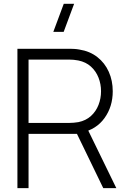

<svg xmlns="http://www.w3.org/2000/svg" viewBox="-20 -972 661 992"><path d="M309 -807.5H255.5L309.5 -952.5H363ZM70 0V-720H341.5Q352 -720 364.2 -719.2Q376.5 -718.5 390 -716Q444 -707.5 482.8 -677.2Q521.5 -647 542 -601.2Q562.5 -555.5 562.5 -500.5Q562.5 -421 520 -362Q477.5 -303 401.5 -287L385 -280.5H127.5V0ZM513.5 0 371.5 -293 425 -320 581 0ZM127.5 -337H340.5Q349.5 -337 361.2 -338Q373 -339 385 -341Q424 -349 450 -372.8Q476 -396.5 489 -430Q502 -463.5 502 -500.5Q502 -537.5 489 -570.8Q476 -604 450 -627.8Q424 -651.5 385 -659.5Q373 -662 361.2 -663Q349.5 -664 340.5 -664H127.5Z"/></svg>

Font: Manrope ExtraLight Light
Style: Regular
Weight: 300
Version: Version 4.504